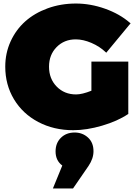

<svg xmlns="http://www.w3.org/2000/svg" viewBox="-20 -728 778 1088"><path d="M9.8 -350.1Q9.8 -426.8 40 -493.2Q70.3 -559.6 123 -606.7Q175.8 -653.8 250.2 -680.9Q324.7 -708 410.2 -708Q492.7 -708 575.7 -678.5Q658.7 -648.9 715.8 -599.1L720.2 -596.2L582 -429.2L579.1 -432.1Q544.9 -464.8 498 -484.9Q451.2 -504.9 409.2 -504.9Q343.8 -504.9 300.8 -461.2Q257.8 -417.5 257.8 -350.1Q257.8 -281.7 301.3 -237.3Q344.7 -192.9 411.1 -192.9Q445.3 -192.9 498 -213.9V-378.9H707V-82L705.1 -81.1Q646 -41.5 558.6 -15.9Q471.2 9.8 395 9.8Q285.2 9.8 197 -36.6Q108.9 -83 59.3 -165.3Q9.8 -247.6 9.8 -350.1ZM279.8 339.8 333 210Q294.9 182.1 294.9 129.9Q294.9 82.5 325.2 52.7Q355.5 22.9 402.8 22.9Q447.3 22.9 478.5 51.3Q509.8 79.6 509.8 128.9Q509.8 170.4 481.9 211.9L394 339.8Z"/></svg>

Font: Trueno UltraBlack
Style: Regular
Weight: 950
Designer: Julieta Ulanovsky
Foundry: Julieta Ulanovsky
Version: Version 3.001b | FøM Fix